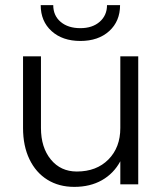

<svg xmlns="http://www.w3.org/2000/svg" viewBox="-20 -720 640 750"><path d="M280 -50Q357 -50 403.5 -97Q450 -144 450 -220V-500H520V0H450V-90Q424 -42 378 -16Q332 10 270 10Q210 10 165 -18Q120 -46 95 -98Q70 -150 70 -220V-500H140V-220Q140 -144 178.5 -97Q217 -50 280 -50ZM294 -560Q224 -560 181.5 -598.5Q139 -637 139 -700H188Q188 -659 217 -634.5Q246 -610 294 -610Q341 -610 369.5 -635Q398 -660 398 -700H449Q449 -637 406.5 -598.5Q364 -560 294 -560Z"/></svg>

Font: Goli Light
Style: Regular
Weight: 300
Designer: jaikishan Patel
Foundry: MagicType
Version: Version 1.000